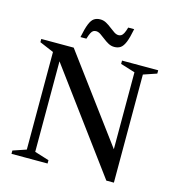

<svg xmlns="http://www.w3.org/2000/svg" viewBox="-125 -977 1006 1092"><g transform="rotate(15 378.0 -431.5)"><path d="M118.5 -46V-620.5L35 -656V-675H226L624.5 -137.5L596 -93V-629L510.5 -655.5V-675H723.5V-655.5L645.5 -629V7.5H601L149.5 -604L168 -622V-46L253 -19.5V0H40.5V-19.5ZM531 -865.5Q521 -813.5 509.8 -786.2Q498.5 -759 483.8 -748.8Q469 -738.5 447 -738.5Q428.5 -738.5 412 -747.5Q395.5 -756.5 380.5 -768.5Q365.5 -780.5 351.8 -789.5Q338 -798.5 325.5 -798.5Q316.5 -798.5 309.2 -794.5Q302 -790.5 295.8 -778.5Q289.5 -766.5 282.5 -743H247.5Q258 -795 269 -822.2Q280 -849.5 295 -859.5Q310 -869.5 331.5 -869.5Q350 -869.5 366.5 -860.5Q383 -851.5 398 -839.5Q413 -827.5 426.8 -818.5Q440.5 -809.5 453 -809.5Q462 -809.5 469.2 -813.8Q476.5 -818 483 -830.2Q489.5 -842.5 496 -865.5Z"/></g></svg>

Font: Newsreader 24pt Medium
Style: Regular
Weight: 500
Designer: Hugues Gentile
Foundry: Production Type
Version: Version 1.003